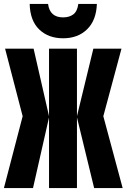

<svg xmlns="http://www.w3.org/2000/svg" viewBox="-22 -963 648 983"><path d="M-2 0 94 -368 4 -714H150L229 -368V-714H372V-368L456 -714H600L507 -368L606 0H460L372 -362V0H229V-362L147 0ZM301 -767Q377 -767 424 -813Q471 -859 474 -943H379Q374 -905 353.5 -889.5Q333 -874 301 -874Q233 -874 224 -943H130Q132 -857 179 -812Q226 -767 301 -767Z"/></svg>

Font: Noto Sans Mono Extra
Style: Regular
Weight: 800
Designer: Monotype Design Team
Foundry: Monotype Imaging Inc.
Version: Version 1.900